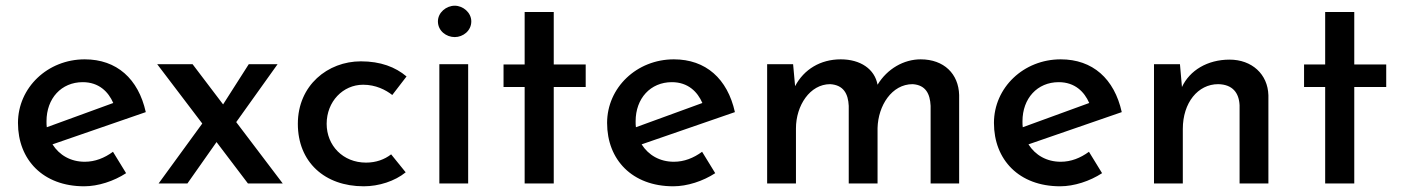

<svg xmlns="http://www.w3.org/2000/svg" viewBox="-20 -643 4911 673"><path d="M275 10C324 10 379 -8 422 -36L376 -111C346 -89 313 -76 277 -76C228 -76 188 -99 164 -137L491 -250C465 -367 389 -435 277 -435C147 -435 43 -336 43 -212C43 -83 131 10 275 10ZM143 -218C143 -298 195 -355 270 -355C327 -355 360 -321 377 -282L144 -197C143 -203 143 -211 143 -218Z M971 0 808 -215 953 -418H852L762 -277L655 -418H531L689 -210L536 0H637L739 -145L849 0Z M1402 -39 1351 -102C1328 -84 1298 -73 1263 -73C1182 -73 1125 -133 1125 -209C1125 -287 1182 -346 1253 -346C1297 -346 1332 -328 1355 -310L1405 -375C1366 -408 1314 -428 1245 -428C1129 -428 1024 -344 1024 -209C1024 -75 1118 10 1255 10C1308 10 1364 -8 1402 -39Z M1515 -568C1515 -535 1544 -513 1574 -513C1603 -513 1632 -535 1632 -568C1632 -599 1603 -623 1574 -623C1544 -623 1515 -599 1515 -568ZM1520 -418V0H1621V-418Z M1819 -601V-417H1745V-338H1819V0H1921V-338H2033V-417H1921V-601Z M2340 10C2389 10 2444 -8 2487 -36L2441 -111C2411 -89 2378 -76 2342 -76C2293 -76 2253 -99 2229 -137L2556 -250C2530 -367 2454 -435 2342 -435C2212 -435 2108 -336 2108 -212C2108 -83 2196 10 2340 10ZM2208 -218C2208 -298 2260 -355 2335 -355C2392 -355 2425 -321 2442 -282L2209 -197C2208 -203 2208 -211 2208 -218Z M2760 -418H2669V0H2770V-193C2770 -273 2819 -348 2890 -348C2937 -345 2953 -314 2955 -272V0H3056V-194C3058 -273 3106 -348 3179 -348C3225 -345 3240 -314 3242 -272V0H3342V-310C3340 -384 3289 -435 3207 -435C3148 -435 3090 -402 3056 -346C3046 -401 2996 -435 2927 -435C2856 -435 2798 -400 2767 -341Z M3696 10C3745 10 3800 -8 3843 -36L3797 -111C3767 -89 3734 -76 3698 -76C3649 -76 3609 -99 3585 -137L3912 -250C3886 -367 3810 -435 3698 -435C3568 -435 3464 -336 3464 -212C3464 -83 3552 10 3696 10ZM3564 -218C3564 -298 3616 -355 3691 -355C3748 -355 3781 -321 3798 -282L3565 -197C3564 -203 3564 -211 3564 -218Z M4116 -418H4025V0H4126V-191C4126 -283 4179 -348 4250 -348C4301 -347 4323 -317 4325 -274V0H4426V-309C4424 -383 4368 -434 4290 -434C4212 -434 4150 -396 4123 -338Z M4625 -601V-417H4551V-338H4625V0H4727V-338H4839V-417H4727V-601Z"/></svg>

Font: Reem Kufi
Style: Regular
Weight: 400
Designer: Khaled Hosny
Version: Version 0.007